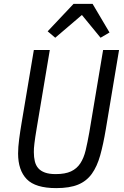

<svg xmlns="http://www.w3.org/2000/svg" viewBox="-20 -955 640 987"><path d="M236 -698 169 -298Q164 -271 161.5 -251.5Q159 -232 157 -218Q155 -204 154.5 -193Q154 -182 154 -173Q154 -147 159 -126Q164 -105 176.5 -90.5Q189 -76 211 -68Q233 -60 266 -60Q315 -60 345 -74Q375 -88 393 -115.5Q411 -143 420.5 -183Q430 -223 439 -274L510 -698H592L524 -291Q511 -213 495 -156Q479 -99 452 -61.5Q425 -24 381.5 -6Q338 12 269 12Q162 12 117.5 -34Q73 -80 73 -166Q73 -198 78.5 -240Q84 -282 91 -323L154 -698ZM456 -935 543 -788 497 -761 401 -878 264 -761 225 -794 358 -935Z"/></svg>

Font: IBM Plex Mono
Style: Italic
Weight: 400
Italic angle: -9°
Monospace: yes
Designer: Mike Abbink, Paul van der Laan, Pieter van Rosmalen
Foundry: Bold Monday
Version: Version 2.3